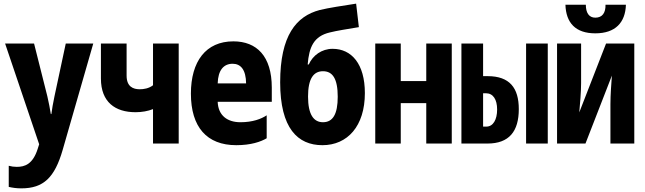

<svg xmlns="http://www.w3.org/2000/svg" viewBox="-20 -788 3540 1054"><path d="M97 246C219 246 280 187 324 35L492 -549H341L279 -259C271 -223 266 -190 262 -162H259C254 -193 248 -224 240 -259L167 -549H8L195 4L187 29C160 114 116 128 72 128C57 128 42 126 28 122V238C50 243 71 246 97 246Z M820 0H961V-549H820V-320C797 -302 768 -298 747 -298C711 -298 675 -312 675 -373V-549H534V-357C534 -227 613 -172 724 -172C759 -172 792 -178 820 -189Z M1277 9C1358 9 1412 -10 1444 -29V-155C1414 -135 1367 -117 1300 -117C1229 -117 1178 -153 1175 -229H1472V-307C1472 -480 1389 -561 1261 -561C1110 -561 1028 -451 1028 -274C1028 -91 1115 9 1277 9ZM1175 -330C1177 -403 1208 -438 1257 -438C1302 -438 1330 -405 1331 -330Z M1750 9C1887 9 1983 -95 1983 -277C1983 -437 1910 -520 1806 -520C1746 -520 1697 -484 1675 -434H1669C1677 -530 1702 -589 1791 -610C1831 -620 1885 -628 1950 -639L1935 -768C1864 -757 1784 -745 1735 -733C1606 -699 1518 -593 1518 -336C1518 -84 1614 9 1750 9ZM1753 -117C1702 -117 1671 -159 1671 -258C1671 -356 1701 -397 1753 -397C1806 -397 1834 -356 1834 -257C1834 -161 1807 -117 1753 -117Z M2040 0H2180V-222H2320V0H2460V-549H2320V-343H2180V-549H2040Z M2513 0H2656C2775 0 2828 -67 2828 -189C2828 -306 2777 -370 2657 -370H2632V-549H2513ZM2868 0H2987V-549H2868ZM2632 -93V-276H2648C2687 -276 2709 -242 2709 -187C2709 -131 2687 -93 2650 -93Z M3248 -605C3358 -605 3413 -664 3416 -762H3304C3305 -718 3287 -691 3248 -691C3213 -691 3196 -718 3196 -762H3084C3087 -663 3139 -605 3248 -605ZM3038 0H3194L3339 -373C3336 -331 3331 -268 3331 -216V0H3462V-549H3307L3160 -171C3164 -214 3170 -284 3170 -332V-549H3038Z"/></svg>

Font: Noto Sans Mono ExtraCondensed ExtraBold
Style: Regular
Weight: 800
Width: 2
Designer: Monotype Design Team
Foundry: Monotype Imaging Inc.
Version: Version 2.014